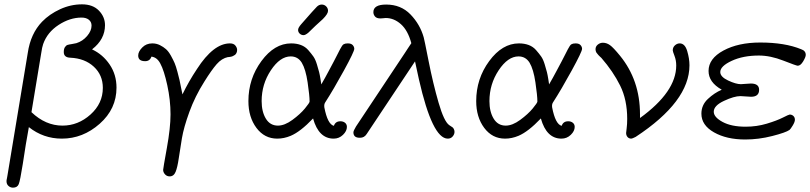

<svg xmlns="http://www.w3.org/2000/svg" viewBox="-20 -635 3734 885"><path d="M10 200Q10 195 12 187Q14 179 14 176L108 -391Q121 -480 174 -535Q208 -570 257 -592.5Q306 -615 358 -615Q408 -615 436 -586Q464 -557 464 -519Q464 -454 405 -408V-407Q454 -384 485.5 -337.5Q517 -291 517 -231Q517 -133 439.5 -64.5Q362 4 265 4Q180 4 113 -49Q99 26 85 121Q73 197 66.5 213.5Q60 230 40 230Q28 230 19 222Q10 214 10 200ZM125 -118Q190 -56 268 -56Q340 -56 397 -107Q454 -158 454 -230Q454 -289 412.5 -327.5Q371 -366 304 -369Q274 -370 274 -395Q274 -410 279.5 -418Q285 -426 291.5 -428Q298 -430 311.5 -432Q325 -434 332 -436Q361 -445 381.5 -469Q402 -493 402 -517Q402 -534 389.5 -544Q377 -554 356 -554Q302 -554 250 -520Q198 -486 179 -432Q174 -418 170 -390Z M617 -379Q617 -397 635.5 -416Q654 -435 682 -435Q701 -435 717 -427Q733 -419 745 -408.5Q757 -398 768 -378Q779 -358 785 -344Q791 -330 798 -303.5Q805 -277 807.5 -266Q810 -255 815 -229Q820 -203 821 -200Q850 -260 888 -317Q964 -435 1040 -435Q1057 -435 1065 -425Q1073 -415 1073 -405Q1073 -397 1070 -391Q1067 -385 1063 -382Q1059 -379 1053.5 -376.5Q1048 -374 1044 -373.5Q1040 -373 1035 -372H1031Q1002 -366 978.5 -339Q955 -312 922 -259Q879 -191 853 -119.5Q827 -48 818.5 2.5Q810 53 804 94.5Q798 136 789.5 157Q781 178 762 178Q749 178 740.5 168.5Q732 159 732 148Q732 142 749 48Q766 -46 766 -108Q766 -174 751 -242.5Q736 -311 719 -342Q704 -371 678 -374Q671 -353 649 -353Q617 -353 617 -379Z M1125 -169Q1125 -272 1185 -353.5Q1245 -435 1322 -435Q1347 -435 1367 -427.5Q1387 -420 1401 -404Q1415 -388 1424.5 -374.5Q1434 -361 1441 -337.5Q1448 -314 1451 -302.5Q1454 -291 1457.5 -269Q1461 -247 1461 -246Q1479 -277 1494 -305.5Q1509 -334 1518.5 -351.5Q1528 -369 1535.5 -384.5Q1543 -400 1547.5 -408Q1552 -416 1556 -422.5Q1560 -429 1564 -431Q1568 -433 1572 -434Q1576 -435 1583 -435Q1599 -435 1606 -427Q1613 -419 1613 -410Q1613 -397 1565 -309.5Q1517 -222 1479 -163Q1473 -154 1475 -140Q1490 -62 1519 -55Q1526 -76 1549 -76Q1562 -76 1570.5 -69Q1579 -62 1579 -50Q1579 -31 1561 -13.5Q1543 4 1518 4Q1449 4 1423 -89Q1365 -28 1320 -9Q1289 4 1258 4Q1199 4 1162 -45.5Q1125 -95 1125 -169ZM1186 -169Q1186 -120 1205.5 -88Q1225 -56 1261 -56Q1292 -56 1328 -82.5Q1364 -109 1385.5 -135Q1407 -161 1407 -167Q1407 -194 1398 -255Q1389 -316 1371 -346Q1353 -375 1320 -375Q1271 -375 1228.5 -311Q1186 -247 1186 -169ZM1368 -523Q1431 -595 1441 -604.5Q1451 -614 1463 -614Q1475 -614 1483.5 -605.5Q1492 -597 1492 -585Q1492 -571 1468 -547Q1460 -539 1434 -516Q1414 -497 1402 -485Q1388 -473 1379 -473Q1369 -473 1361.5 -480Q1354 -487 1354 -497Q1354 -507 1368 -523Z M1609 -25Q1609 -32 1621 -52L1847 -392Q1850 -396 1860 -412Q1870 -428 1876 -436Q1860 -495 1828 -523.5Q1796 -552 1758 -552Q1755 -552 1747 -551Q1739 -550 1734 -550Q1716 -550 1708.5 -559Q1701 -568 1701 -579Q1701 -614 1760 -614Q1828 -614 1872 -568.5Q1916 -523 1933 -463Q1935 -458 1955.5 -354Q1976 -250 2001.5 -162Q2027 -74 2051 -58L2057 -54Q2063 -50 2066 -48Q2069 -46 2072 -40Q2075 -34 2075 -27Q2075 -16 2066.5 -6Q2058 4 2044 4Q1973 4 1911 -269Q1906 -292 1893 -352L1670 -17Q1659 0 1640 0H1638Q1609 0 1609 -25Z M2175 -169Q2175 -272 2235 -353.5Q2295 -435 2372 -435Q2397 -435 2417 -427.5Q2437 -420 2451 -404Q2465 -388 2474.5 -374.5Q2484 -361 2491 -337.5Q2498 -314 2501 -302.5Q2504 -291 2507.5 -269Q2511 -247 2511 -246Q2529 -277 2544 -305.5Q2559 -334 2568.5 -351.5Q2578 -369 2585.5 -384.5Q2593 -400 2597.5 -408Q2602 -416 2606 -422.5Q2610 -429 2614 -431Q2618 -433 2622 -434Q2626 -435 2633 -435Q2649 -435 2656 -427Q2663 -419 2663 -410Q2663 -397 2615 -309.5Q2567 -222 2529 -163Q2523 -154 2525 -140Q2540 -62 2569 -55Q2576 -76 2599 -76Q2612 -76 2620.5 -69Q2629 -62 2629 -50Q2629 -31 2611 -13.5Q2593 4 2568 4Q2499 4 2473 -89Q2415 -28 2370 -9Q2339 4 2308 4Q2249 4 2212 -45.5Q2175 -95 2175 -169ZM2236 -169Q2236 -120 2255.5 -88Q2275 -56 2311 -56Q2342 -56 2378 -82.5Q2414 -109 2435.5 -135Q2457 -161 2457 -167Q2457 -194 2448 -255Q2439 -316 2421 -346Q2403 -375 2370 -375Q2321 -375 2278.5 -311Q2236 -247 2236 -169Z M2725 -408Q2725 -421 2735.5 -429.5Q2746 -438 2759 -438Q2776 -438 2791.5 -427Q2807 -416 2838 -378Q2930 -265 2930 -108V-91Q3097 -212 3097 -333Q3097 -357 3089 -377.5Q3081 -398 3081 -403Q3081 -417 3091 -426Q3101 -435 3113 -435Q3137 -435 3147.5 -400Q3158 -365 3158 -334Q3158 -167 2910 -4Q2894 4 2890 4Q2879 4 2872.5 -3.5Q2866 -11 2866 -22Q2866 -24 2868.5 -43.5Q2871 -63 2871 -87Q2871 -175 2838.5 -240.5Q2806 -306 2752 -368Q2750 -370 2745 -374.5Q2740 -379 2738.5 -381Q2737 -383 2733.5 -387Q2730 -391 2728.5 -393.5Q2727 -396 2726 -400Q2725 -404 2725 -408Z M3213 -111Q3213 -151 3243 -179Q3273 -207 3306 -221V-222Q3246 -256 3246 -308Q3246 -365 3314.5 -402Q3383 -439 3484 -439Q3598 -439 3673 -408Q3694 -401 3694 -382Q3694 -372 3682 -352Q3670 -332 3657 -332Q3651 -332 3591 -355.5Q3531 -379 3478 -379Q3405 -379 3352.5 -354.5Q3300 -330 3300 -303Q3300 -281 3336 -264Q3372 -247 3395 -247Q3401 -247 3417 -248.5Q3433 -250 3441 -250Q3479 -250 3479 -221Q3479 -189 3442 -189Q3434 -189 3417 -190.5Q3400 -192 3393 -192Q3364 -192 3317 -170Q3270 -148 3270 -120Q3270 -95 3310.5 -73Q3351 -51 3417 -51Q3468 -51 3514.5 -65Q3561 -79 3588.5 -93Q3616 -107 3620 -107Q3630 -107 3637 -100.5Q3644 -94 3644 -83Q3644 -73 3634 -56.5Q3624 -40 3619 -36Q3602 -24 3539.5 -8Q3477 8 3415 8Q3329 8 3271 -25Q3213 -58 3213 -111Z"/></svg>

Font: CMU Typewriter Text
Style: LightOblique
Weight: 200
Italic angle: -9.46001°
Version: Version 0.7.0